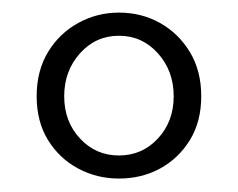

<svg xmlns="http://www.w3.org/2000/svg" viewBox="-20 -704 368 297"><path d="M164 -463.5Q199.9 -463.5 224.3 -489.8Q248.7 -516.1 248.7 -555.1Q248.7 -594.2 224.3 -621.5Q199.9 -648.7 164 -648.7Q128.1 -648.7 103.7 -621.5Q79.3 -594.2 79.3 -555.1Q79.3 -516.1 103.7 -489.8Q128.1 -463.5 164 -463.5ZM164 -427.8Q130 -427.8 100.9 -443.3Q71.8 -458.9 54.2 -487.4Q36.7 -516 36.7 -555.1Q36.7 -594.3 54.2 -623.4Q71.8 -652.4 100.9 -668.4Q130 -684.5 164 -684.5Q199 -684.5 227.6 -668.4Q256.2 -652.4 273.8 -623.4Q291.3 -594.3 291.3 -555.2Q291.3 -516 273.8 -487.4Q256.2 -458.9 227.6 -443.3Q199 -427.8 164 -427.8Z"/></svg>

Font: Adobe Variable Font Prototype
Style: Regular
Weight: 389
Designer: Frank Grießhammer
Foundry: Adobe
Version: Version 1.004;hotconv 1.0.113;makeotfexe 2.5.65598